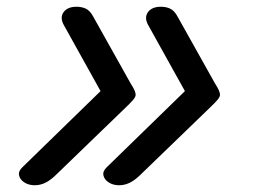

<svg xmlns="http://www.w3.org/2000/svg" viewBox="-20 -534 765 569"><path d="M83 15Q65 15 52 6.5Q39 -2 36.5 -14.5Q34 -27 47 -39L278 -264L169 -460Q157 -482 168.5 -498Q180 -514 207 -514Q222 -514 234 -508.5Q246 -503 255 -487L367 -287Q376 -273 379 -265.5Q382 -258 382 -253Q382 -247 374.5 -238Q367 -229 349 -212L143 -13Q127 2 112.5 8.5Q98 15 83 15ZM333 15Q315 15 302 6.5Q289 -2 286.5 -14.5Q284 -27 297 -39L528 -264L419 -460Q407 -482 418.5 -498Q430 -514 457 -514Q472 -514 484 -508.5Q496 -503 505 -487L617 -287Q626 -273 629 -265.5Q632 -258 632 -253Q632 -247 624.5 -238Q617 -229 599 -212L393 -13Q377 2 362.5 8.5Q348 15 333 15Z"/></svg>

Font: Playwrite AT
Style: Italic
Weight: 400
Italic angle: -13.0072°
Designer: Veronika Burian, José Scaglione
Foundry: TypeTogether
Version: Version 1.002